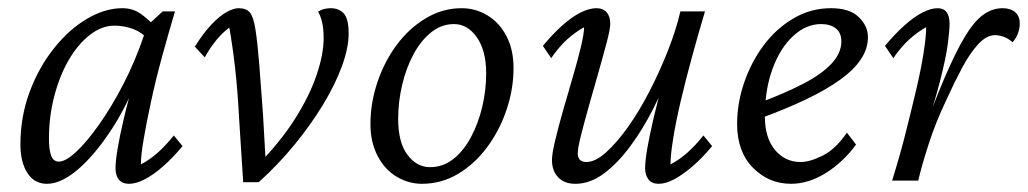

<svg xmlns="http://www.w3.org/2000/svg" viewBox="-20 -445 2532 473"><path d="M95.7 7.8Q64.5 7.8 47.4 -19Q30.3 -45.9 30.3 -88.9Q30.3 -157.2 52.7 -217.8Q75.2 -278.3 112.3 -325.2Q149.4 -372.1 193.8 -398.4Q238.3 -424.8 281.2 -424.8Q305.7 -424.8 324.2 -412.6Q342.8 -400.4 362.3 -378.9L346.7 -346.7Q330.1 -365.2 308.1 -373.5Q286.1 -381.8 261.7 -381.8Q230.5 -381.8 201.2 -358.9Q171.9 -335.9 149.4 -297.4Q127 -258.8 113.8 -208.5Q100.6 -158.2 100.6 -103.5Q100.6 -76.2 106 -61.5Q111.3 -46.9 125 -46.9Q141.6 -46.9 167.5 -70.8Q193.4 -94.7 224.1 -138.2Q254.9 -181.6 284.2 -238.3Q313.5 -294.9 335.9 -361.3L343.8 -382.8L380.9 -417H411.1Q394.5 -361.3 378.9 -304.2Q363.3 -247.1 352.1 -194.8Q340.8 -142.6 334 -102.5Q327.1 -62.5 327.1 -40Q349.6 -51.8 369.1 -69.3Q388.7 -86.9 408.2 -111.3L429.7 -85Q405.3 -55.7 381.8 -35.2Q358.4 -14.6 336.9 -3.4Q315.4 7.8 297.9 7.8Q281.2 7.8 272.9 -2.4Q264.6 -12.7 264.6 -30.3Q264.6 -47.9 269.5 -77.6Q274.4 -107.4 285.6 -155.3Q296.9 -203.1 318.4 -277.3H328.1Q297.9 -192.4 256.3 -128.4Q214.8 -64.5 172.9 -28.3Q130.9 7.8 95.7 7.8Z M579.1 3.9 569.3 -149.4Q565.4 -222.7 559.1 -278.3Q552.7 -334 544.9 -377Q511.7 -352.5 484.4 -303.7L460 -330.1Q481.4 -364.3 501.5 -385.3Q521.5 -406.2 538.6 -415.5Q555.7 -424.8 567.4 -424.8Q586.9 -424.8 595.7 -414.1Q604.5 -403.3 609.4 -372.1Q614.3 -340.8 618.7 -286.6Q623 -232.4 627.9 -163.1L634.8 -42L616.2 -40Q670.9 -95.7 706.5 -151.9Q742.2 -208 759.8 -259.8Q777.3 -311.5 777.3 -350.6Q777.3 -373 773.9 -388.7Q770.5 -404.3 763.7 -416Q770.5 -420.9 778.8 -422.9Q787.1 -424.8 794.9 -424.8Q814.5 -424.8 826.7 -412.1Q838.9 -399.4 838.9 -362.3Q838.9 -327.1 822.3 -281.7Q805.7 -236.3 775.4 -186.5Q745.1 -136.7 705.1 -87.9Q665 -39.1 617.2 3.9Z M1019.5 7.8Q986.3 7.8 957 -9.8Q927.7 -27.3 910.2 -61Q892.6 -94.7 892.6 -139.6Q892.6 -191.4 909.7 -242.2Q926.8 -293 957 -334Q987.3 -375 1028.8 -399.9Q1070.3 -424.8 1117.2 -424.8Q1151.4 -424.8 1180.7 -407.2Q1210 -389.6 1227.5 -356.4Q1245.1 -323.2 1245.1 -277.3Q1245.1 -225.6 1228 -174.8Q1210.9 -124 1180.2 -82.5Q1149.4 -41 1108.4 -16.6Q1067.4 7.8 1019.5 7.8ZM1039.1 -33.2Q1071.3 -33.2 1096.7 -53.2Q1122.1 -73.2 1140.1 -106.9Q1158.2 -140.6 1168 -181.6Q1177.7 -222.7 1177.7 -264.6Q1177.7 -320.3 1154.8 -353Q1131.8 -385.7 1098.6 -385.7Q1067.4 -385.7 1042 -365.2Q1016.6 -344.7 998.5 -311Q980.5 -277.3 970.7 -235.8Q960.9 -194.3 960.9 -152.3Q960.9 -93.8 983.9 -63.5Q1006.8 -33.2 1039.1 -33.2Z M1449.2 -424.8Q1465.8 -424.8 1474.6 -414.6Q1483.4 -404.3 1483.4 -386.7Q1483.4 -374 1475.1 -342.3Q1466.8 -310.5 1455.1 -269.5Q1443.4 -228.5 1431.6 -187Q1419.9 -145.5 1411.6 -112.8Q1403.3 -80.1 1403.3 -66.4Q1403.3 -57.6 1408.2 -51.8Q1413.1 -45.9 1424.8 -45.9Q1446.3 -45.9 1472.7 -69.3Q1499 -92.8 1526.9 -131.8Q1554.7 -170.9 1580.1 -220.2Q1605.5 -269.5 1625.5 -320.3Q1645.5 -371.1 1656.2 -417H1716.8Q1700.2 -361.3 1684.6 -304.2Q1668.9 -247.1 1656.7 -194.8Q1644.5 -142.6 1638.2 -102.5Q1631.8 -62.5 1631.8 -40Q1654.3 -51.8 1673.8 -69.3Q1693.4 -86.9 1712.9 -111.3L1734.4 -85Q1710 -55.7 1686 -35.2Q1662.1 -14.6 1641.1 -3.4Q1620.1 7.8 1602.5 7.8Q1585.9 7.8 1577.6 -2.9Q1569.3 -13.7 1569.3 -30.3Q1569.3 -47.9 1574.2 -77.1Q1579.1 -106.4 1590.3 -154.8Q1601.6 -203.1 1622.1 -277.3H1632.8Q1615.2 -228.5 1589.8 -178.2Q1564.5 -127.9 1533.2 -85.4Q1502 -43 1467.8 -17.6Q1433.6 7.8 1397.5 7.8Q1370.1 7.8 1355 -8.3Q1339.8 -24.4 1339.8 -50.8Q1339.8 -66.4 1347.7 -99.1Q1355.5 -131.8 1367.2 -172.9Q1378.9 -213.9 1391.1 -255.4Q1403.3 -296.9 1411.1 -329.6Q1418.9 -362.3 1418.9 -377.9Q1397.5 -366.2 1377.4 -348.1Q1357.4 -330.1 1337.9 -301.8L1317.4 -332Q1341.8 -361.3 1365.2 -382.3Q1388.7 -403.3 1410.2 -414.1Q1431.6 -424.8 1449.2 -424.8Z M1928.7 7.8Q1874 7.8 1835 -31.7Q1795.9 -71.3 1795.9 -139.6Q1795.9 -191.4 1813.5 -242.2Q1831.1 -293 1861.8 -334Q1892.6 -375 1935.1 -399.9Q1977.5 -424.8 2027.3 -424.8Q2073.2 -424.8 2095.7 -402.8Q2118.2 -380.9 2118.2 -353.5Q2118.2 -325.2 2101.1 -299.3Q2084 -273.4 2050.3 -249Q2016.6 -224.6 1966.8 -200.7Q1917 -176.8 1852.5 -153.3V-192.4Q1915 -215.8 1960 -239.3Q2004.9 -262.7 2028.8 -288.6Q2052.7 -314.5 2052.7 -342.8Q2052.7 -364.3 2039.1 -375Q2025.4 -385.7 2002.9 -385.7Q1965.8 -385.7 1934.1 -356.4Q1902.3 -327.1 1883.3 -275.9Q1864.3 -224.6 1864.3 -158.2Q1864.3 -105.5 1889.2 -75.7Q1914.1 -45.9 1952.1 -45.9Q1975.6 -45.9 2007.3 -62Q2039.1 -78.1 2066.4 -118.2L2088.9 -88.9Q2056.6 -44.9 2014.2 -18.6Q1971.7 7.8 1928.7 7.8Z M2431.6 -358.4Q2410.2 -358.4 2389.6 -335.9Q2369.1 -313.5 2350.1 -277.8Q2331.1 -242.2 2312.5 -201.2Q2285.2 -144.5 2267.1 -87.9Q2249 -31.2 2242.2 0H2177.7Q2195.3 -55.7 2210 -113.3Q2224.6 -170.9 2236.8 -222.7Q2249 -274.4 2255.4 -315.4Q2261.7 -356.4 2261.7 -377.9Q2240.2 -366.2 2220.2 -348.1Q2200.2 -330.1 2180.7 -301.8L2160.2 -332Q2184.6 -361.3 2208 -382.3Q2231.4 -403.3 2252.4 -414.1Q2273.4 -424.8 2290 -424.8Q2304.7 -424.8 2312 -415Q2319.3 -405.3 2319.3 -386.7Q2319.3 -370.1 2314.9 -336.4Q2310.5 -302.7 2295.4 -243.7Q2280.3 -184.6 2248 -87.9H2243.2Q2278.3 -186.5 2306.2 -251.5Q2334 -316.4 2356.9 -354.5Q2379.9 -392.6 2402.3 -408.7Q2424.8 -424.8 2450.2 -424.8Q2469.7 -424.8 2481 -415Q2492.2 -405.3 2492.2 -386.7Q2492.2 -376 2488.3 -364.3Q2484.4 -352.5 2474.6 -340.8Q2463.9 -350.6 2452.1 -354.5Q2440.4 -358.4 2431.6 -358.4Z"/></svg>

Font: Crimson Pro ExtraLight Light
Style: Italic
Weight: 300
Italic angle: -12°
Version: Version 1.002